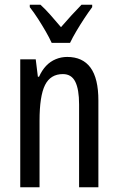

<svg xmlns="http://www.w3.org/2000/svg" viewBox="-20 -786 496 806"><path d="M262 -547Q327 -547 360 -502Q393 -457 393 -364V0H312V-348Q312 -411 296 -443Q280 -475 244 -475Q192 -475 169 -429Q146 -383 146 -279V0H65V-537H130L139 -464H144Q156 -491 173.5 -509.5Q191 -528 214 -537.5Q237 -547 262 -547ZM197 -606Q187 -628 172 -654Q157 -680 140 -706.5Q123 -733 105 -756V-766H150Q169 -749 191.5 -723.5Q214 -698 236 -672Q262 -702 279.5 -721Q297 -740 322 -766H367V-756Q352 -736 334.5 -709.5Q317 -683 301 -656Q285 -629 274 -606Z"/></svg>

Font: Noto Sans Thai ExtraCondensed
Style: Regular
Weight: 400
Width: 2
Designer: Monotype Design Team
Foundry: Monotype Imaging Inc.
Version: Version 2.002